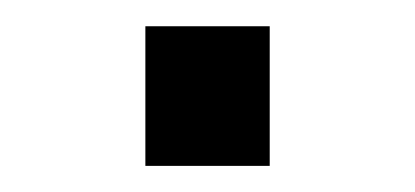

<svg xmlns="http://www.w3.org/2000/svg" viewBox="-20 -127 318 147"><path d="M186.5 -106.9V0H91.3V-106.9Z"/></svg>

Font: Arimo
Style: Regular
Weight: 400
Designer: Steve Matteson
Foundry: Monotype Imaging Inc.
Version: Version 1.33